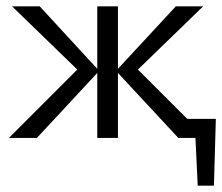

<svg xmlns="http://www.w3.org/2000/svg" viewBox="-20 -434 699 604"><path d="M602 150 592 -60H659L653 150ZM564 -60H639V0H564ZM541 0 345 -211 533 -414H619L390 -192V-239L629 0ZM8 0 247 -239V-192L18 -414H105L292 -211L96 0ZM286 0V-414H351V0Z"/></svg>

Font: Ysabeau Office
Style: Regular
Weight: 400
Designer: Christian Thalmann (Catharsis Fonts)
Version: Version 2.001;gftools[0.9.30]; featfreeze: tnum,lnum,ss02